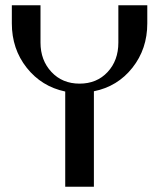

<svg xmlns="http://www.w3.org/2000/svg" viewBox="-20 -710 605 730"><path d="M540 -621Q540 -524 483.5 -452.5Q427 -381 337 -363V0H228V-362Q138 -381 81.5 -452.5Q25 -524 25 -621V-690H134V-548Q134 -481 175.5 -436.5Q217 -392 282.5 -392Q348 -392 389 -436Q430 -480 430 -548V-690H540Z"/></svg>

Font: Trochut
Style: Regular
Weight: 400
Designer: Andreu Balius
Foundry: Andreu Balius
Version: Version 1.001